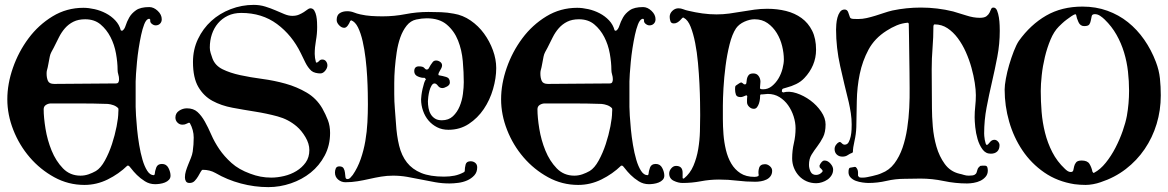

<svg xmlns="http://www.w3.org/2000/svg" viewBox="-20 -750 4788 787"><path d="M322 -718Q343 -718 367.5 -712.5Q392 -707 414 -695.5Q436 -684 452.5 -666.5Q469 -649 475 -626L479 -624H481Q490 -629 495 -645Q500 -661 509.5 -678Q519 -695 537.5 -708Q556 -721 592 -721Q610 -721 626.5 -705.5Q643 -690 643 -671Q643 -660 636 -653Q629 -646 618 -646Q610 -646 602 -652.5Q594 -659 596 -669Q595 -670 594 -671.5Q593 -673 591 -673Q589 -673 588 -672H587Q578 -668 571 -650Q564 -632 558.5 -606.5Q553 -581 548.5 -552Q544 -523 541.5 -496Q539 -469 537.5 -447.5Q536 -426 536 -416V-312Q536 -301 537.5 -276Q539 -251 542 -220Q545 -189 550.5 -156Q556 -123 564 -95.5Q572 -68 583.5 -50Q595 -32 610 -32H611L614 -35Q615 -49 620.5 -63.5Q626 -78 644 -78Q662 -78 670.5 -61.5Q679 -45 679 -30Q679 -20 672.5 -13Q666 -6 656 -2Q646 2 635 3.5Q624 5 616 5Q593 5 574 -7Q555 -19 541 -33Q527 -47 518 -59Q509 -71 506 -71H502Q467 -37 421.5 -14.5Q376 8 326 8Q260 8 202.5 -23.5Q145 -55 102 -105Q59 -155 34.5 -217.5Q10 -280 10 -343Q10 -406 33 -472Q56 -538 97 -593Q138 -648 195.5 -683Q253 -718 322 -718ZM329 -671Q301 -671 281 -661Q261 -651 246.5 -634.5Q232 -618 221.5 -597Q211 -576 200 -554Q195 -545 190.5 -536.5Q186 -528 184 -518Q181 -504 178.5 -489Q176 -474 172 -460Q171 -456 171 -448Q171 -431 176.5 -418.5Q182 -406 202 -406Q265 -406 328.5 -407Q392 -408 455 -408Q463 -408 465.5 -413Q468 -418 468 -425Q468 -435 465 -444.5Q462 -454 462 -464Q462 -494 455.5 -530.5Q449 -567 433 -598Q417 -629 392 -650Q367 -671 329 -671ZM159 -302Q159 -269 166.5 -222.5Q174 -176 191.5 -133Q209 -90 238 -60Q267 -30 310 -30Q327 -30 343 -35.5Q359 -41 373 -49Q393 -61 410 -92Q427 -123 439 -159.5Q451 -196 458 -232Q465 -268 465 -290Q465 -292 465.5 -298.5Q466 -305 464 -307Q456 -315 444.5 -319Q433 -323 422 -324Q364 -326 305.5 -326Q247 -326 189 -326Q178 -326 168.5 -320Q159 -314 159 -302Z M1020 -730Q1045 -730 1067.5 -723Q1090 -716 1109.5 -707.5Q1129 -699 1146 -692Q1163 -685 1178 -685Q1194 -685 1205.5 -690Q1217 -695 1225.5 -700.5Q1234 -706 1240.5 -711Q1247 -716 1252 -716Q1263 -716 1268.5 -706.5Q1274 -697 1276.5 -684.5Q1279 -672 1279.5 -659Q1280 -646 1280 -639Q1280 -611 1275 -583.5Q1270 -556 1270 -529Q1270 -513 1275 -495L1278 -493Q1284 -495 1288.5 -500.5Q1293 -506 1301 -506Q1311 -506 1316.5 -498.5Q1322 -491 1322 -482Q1322 -471 1313 -460Q1304 -449 1293 -449Q1284 -449 1273.5 -451.5Q1263 -454 1256 -460Q1242 -473 1231.5 -494Q1221 -515 1213 -532Q1177 -606 1115.5 -651.5Q1054 -697 969 -697Q938 -697 914 -685.5Q890 -674 873.5 -654.5Q857 -635 848.5 -609.5Q840 -584 840 -555Q840 -544 843.5 -532.5Q847 -521 851 -510Q862 -481 892.5 -466Q923 -451 964.5 -442Q1006 -433 1055 -426.5Q1104 -420 1150.5 -407Q1197 -394 1237 -370.5Q1277 -347 1301 -306Q1315 -281 1324 -257.5Q1333 -234 1333 -205Q1333 -154 1311 -112.5Q1289 -71 1253.5 -42.5Q1218 -14 1172.5 1.5Q1127 17 1080 17Q1023 17 967 2Q911 -13 863 -41Q840 -54 811 -54Q807 -54 802.5 -45.5Q798 -37 792 -27Q786 -17 778 -8.5Q770 0 757 0Q746 0 742 -7Q738 -14 738 -23Q738 -36 742 -49Q746 -62 751.5 -75.5Q757 -89 762.5 -102.5Q768 -116 770 -129Q772 -143 773 -157.5Q774 -172 774 -186Q774 -217 758 -246L754 -247Q746 -244 741.5 -241.5Q737 -239 727 -239Q716 -239 707.5 -247.5Q699 -256 699 -268Q699 -286 714 -296Q729 -306 746 -306Q773 -306 789.5 -291Q806 -276 819.5 -252Q833 -228 846 -198Q859 -168 879 -138.5Q899 -109 929 -82Q959 -55 1006 -38Q1027 -30 1048 -26Q1069 -22 1092 -22Q1117 -22 1144.5 -28.5Q1172 -35 1195 -49Q1218 -63 1233 -84Q1248 -105 1248 -135Q1248 -161 1232 -188Q1216 -215 1196 -232Q1162 -261 1117.5 -273Q1073 -285 1025.5 -292.5Q978 -300 932.5 -308.5Q887 -317 851 -336.5Q815 -356 793 -393.5Q771 -431 771 -496Q771 -547 791.5 -590Q812 -633 846 -664Q880 -695 925.5 -712.5Q971 -730 1020 -730Z M1736 -701Q1762 -701 1788 -700Q1814 -699 1840 -694Q1877 -688 1909 -666Q1941 -644 1964 -612.5Q1987 -581 2000.5 -544Q2014 -507 2014 -471Q2014 -430 2001 -385Q1988 -340 1963 -303Q1938 -266 1901.5 -242Q1865 -218 1818 -218Q1792 -218 1771.5 -228.5Q1751 -239 1736.5 -256Q1722 -273 1714 -296Q1706 -319 1706 -343Q1706 -348 1707.5 -360Q1709 -372 1712 -385.5Q1715 -399 1718.5 -410Q1722 -421 1726 -424L1722 -430L1720 -431Q1708 -430 1693 -436.5Q1678 -443 1678 -458Q1678 -478 1697 -478Q1714 -478 1719 -471.5Q1724 -465 1729 -465Q1735 -465 1738 -471Q1741 -477 1745 -483.5Q1749 -490 1754 -496Q1759 -502 1768 -502Q1776 -502 1784 -496.5Q1792 -491 1792 -482Q1792 -474 1784.5 -462.5Q1777 -451 1777 -444Q1777 -441 1781 -441Q1794 -439 1809 -434.5Q1824 -430 1824 -412Q1824 -402 1812.5 -395.5Q1801 -389 1793 -389Q1782 -389 1775 -398.5Q1768 -408 1761 -408Q1754 -408 1748.5 -398.5Q1743 -389 1740 -377Q1737 -365 1735.5 -353Q1734 -341 1734 -335Q1734 -321 1736.5 -307Q1739 -293 1745.5 -282Q1752 -271 1763 -264Q1774 -257 1791 -257Q1819 -257 1836.5 -273.5Q1854 -290 1864 -314Q1874 -338 1877.5 -365Q1881 -392 1881 -413Q1881 -453 1877 -499Q1873 -545 1857.5 -584Q1842 -623 1811.5 -649Q1781 -675 1729 -675Q1709 -675 1686 -670Q1663 -665 1647 -645Q1631 -625 1621 -597Q1611 -569 1606 -535.5Q1601 -502 1598.5 -470Q1596 -438 1596 -409.5Q1596 -381 1596 -364Q1596 -334 1598.5 -304.5Q1601 -275 1603 -245Q1606 -194 1616 -153Q1626 -112 1648 -84Q1670 -56 1706.5 -41Q1743 -26 1800 -26Q1823 -26 1843 -30Q1863 -34 1883 -45L1885 -49Q1885 -62 1888.5 -75.5Q1892 -89 1909 -89Q1920 -89 1928 -82.5Q1936 -76 1936 -64Q1936 -44 1924 -31Q1912 -18 1895 -10.5Q1878 -3 1858 -0.5Q1838 2 1823 2Q1793 2 1764.5 -3Q1736 -8 1707 -14Q1678 -20 1649.5 -25Q1621 -30 1591 -30Q1566 -30 1542 -26Q1518 -22 1494 -16.5Q1470 -11 1445.5 -7Q1421 -3 1396 -3Q1379 -3 1366 -14Q1353 -25 1353 -43Q1353 -52 1356.5 -60Q1360 -68 1371 -68Q1384 -68 1388.5 -60Q1393 -52 1394 -42Q1395 -32 1396 -24Q1397 -16 1404 -16Q1411 -16 1416.5 -22Q1422 -28 1426 -33Q1446 -62 1458.5 -98Q1471 -134 1477.5 -172Q1484 -210 1486 -248.5Q1488 -287 1488 -322Q1488 -339 1487.5 -369Q1487 -399 1485 -435.5Q1483 -472 1478.5 -510Q1474 -548 1466.5 -581Q1459 -614 1447.5 -637.5Q1436 -661 1419 -667L1415 -663Q1413 -656 1406 -646Q1399 -636 1391 -636Q1380 -636 1370 -646.5Q1360 -657 1360 -668Q1360 -688 1372.5 -696Q1385 -704 1403 -704Q1418 -704 1430.5 -699Q1443 -694 1457 -691Q1479 -686 1502 -684.5Q1525 -683 1548 -683Q1596 -683 1642 -692Q1688 -701 1736 -701Z M2346 -718Q2367 -718 2391.5 -712.5Q2416 -707 2438 -695.5Q2460 -684 2476.5 -666.5Q2493 -649 2499 -626L2503 -624H2505Q2514 -629 2519 -645Q2524 -661 2533.5 -678Q2543 -695 2561.5 -708Q2580 -721 2616 -721Q2634 -721 2650.5 -705.5Q2667 -690 2667 -671Q2667 -660 2660 -653Q2653 -646 2642 -646Q2634 -646 2626 -652.5Q2618 -659 2620 -669Q2619 -670 2618 -671.5Q2617 -673 2615 -673Q2613 -673 2612 -672H2611Q2602 -668 2595 -650Q2588 -632 2582.5 -606.5Q2577 -581 2572.5 -552Q2568 -523 2565.5 -496Q2563 -469 2561.5 -447.5Q2560 -426 2560 -416V-312Q2560 -301 2561.5 -276Q2563 -251 2566 -220Q2569 -189 2574.5 -156Q2580 -123 2588 -95.5Q2596 -68 2607.5 -50Q2619 -32 2634 -32H2635L2638 -35Q2639 -49 2644.5 -63.5Q2650 -78 2668 -78Q2686 -78 2694.5 -61.5Q2703 -45 2703 -30Q2703 -20 2696.5 -13Q2690 -6 2680 -2Q2670 2 2659 3.5Q2648 5 2640 5Q2617 5 2598 -7Q2579 -19 2565 -33Q2551 -47 2542 -59Q2533 -71 2530 -71H2526Q2491 -37 2445.5 -14.5Q2400 8 2350 8Q2284 8 2226.5 -23.5Q2169 -55 2126 -105Q2083 -155 2058.5 -217.5Q2034 -280 2034 -343Q2034 -406 2057 -472Q2080 -538 2121 -593Q2162 -648 2219.5 -683Q2277 -718 2346 -718ZM2353 -671Q2325 -671 2305 -661Q2285 -651 2270.5 -634.5Q2256 -618 2245.5 -597Q2235 -576 2224 -554Q2219 -545 2214.5 -536.5Q2210 -528 2208 -518Q2205 -504 2202.5 -489Q2200 -474 2196 -460Q2195 -456 2195 -448Q2195 -431 2200.5 -418.5Q2206 -406 2226 -406Q2289 -406 2352.5 -407Q2416 -408 2479 -408Q2487 -408 2489.5 -413Q2492 -418 2492 -425Q2492 -435 2489 -444.5Q2486 -454 2486 -464Q2486 -494 2479.5 -530.5Q2473 -567 2457 -598Q2441 -629 2416 -650Q2391 -671 2353 -671ZM2183 -302Q2183 -269 2190.5 -222.5Q2198 -176 2215.5 -133Q2233 -90 2262 -60Q2291 -30 2334 -30Q2351 -30 2367 -35.5Q2383 -41 2397 -49Q2417 -61 2434 -92Q2451 -123 2463 -159.5Q2475 -196 2482 -232Q2489 -268 2489 -290Q2489 -292 2489.5 -298.5Q2490 -305 2488 -307Q2480 -315 2468.5 -319Q2457 -323 2446 -324Q2388 -326 2329.5 -326Q2271 -326 2213 -326Q2202 -326 2192.5 -320Q2183 -314 2183 -302Z M3096 -361Q3096 -355 3095 -345Q3094 -335 3091 -326Q3088 -317 3083 -310.5Q3078 -304 3070 -304Q3059 -304 3050.5 -312.5Q3042 -321 3042 -331Q3042 -337 3042 -343.5Q3042 -350 3043 -356Q3042 -358 3038 -360V-359Q3033 -357 3027 -354.5Q3021 -352 3016 -352Q3000 -352 2996.5 -362Q2993 -372 2993 -384Q2993 -392 2994 -396L2996 -399Q2999 -401 3007 -406.5Q3015 -412 3018 -412Q3020 -412 3023.5 -409.5Q3027 -407 3029 -405Q3030 -405 3031 -404.5Q3032 -404 3033 -404Q3039 -404 3039.5 -411Q3040 -418 3041.5 -426.5Q3043 -435 3048.5 -442Q3054 -449 3068 -449Q3082 -449 3089.5 -438.5Q3097 -428 3097 -415Q3097 -408 3096 -401.5Q3095 -395 3095 -388Q3097 -385 3101 -384.5Q3105 -384 3108 -384Q3128 -384 3144 -397Q3160 -410 3171 -428.5Q3182 -447 3187.5 -468.5Q3193 -490 3193 -506Q3193 -532 3186 -561Q3179 -590 3164 -614.5Q3149 -639 3126.5 -655Q3104 -671 3073 -671Q3053 -671 3031 -661Q3009 -651 2997 -634Q2981 -610 2970.5 -568Q2960 -526 2954 -479.5Q2948 -433 2945.5 -389Q2943 -345 2943 -317Q2943 -293 2943 -262.5Q2943 -232 2945.5 -199.5Q2948 -167 2955.5 -135.5Q2963 -104 2977.5 -79.5Q2992 -55 3015 -40Q3038 -25 3073 -25Q3081 -25 3088 -28L3090 -32Q3087 -46 3091.5 -61.5Q3096 -77 3116 -77Q3126 -77 3135.5 -69Q3145 -61 3145 -50Q3145 -37 3138.5 -28Q3132 -19 3121.5 -14Q3111 -9 3099 -7Q3087 -5 3076 -5Q3038 -5 3001.5 -9.5Q2965 -14 2927 -14Q2889 -14 2852.5 -7Q2816 0 2778 0Q2760 0 2741.5 -9Q2723 -18 2723 -39Q2723 -50 2731.5 -60Q2740 -70 2751 -70Q2778 -70 2778 -42V-20L2779 -19Q2780 -19 2780.5 -18.5Q2781 -18 2782 -18H2783Q2809 -39 2822.5 -71Q2836 -103 2842 -139Q2848 -175 2849 -211.5Q2850 -248 2850 -278Q2850 -297 2849.5 -331.5Q2849 -366 2847 -407Q2845 -448 2841 -492Q2837 -536 2829.5 -574Q2822 -612 2811 -640Q2800 -668 2783 -677Q2782 -678 2780 -678Q2778 -678 2775 -674.5Q2772 -671 2767.5 -666.5Q2763 -662 2756.5 -658Q2750 -654 2742 -654Q2731 -654 2728 -663Q2725 -672 2725 -681Q2725 -695 2736 -705.5Q2747 -716 2761 -716Q2771 -716 2781 -712Q2791 -708 2801 -706Q2830 -699 2859 -695Q2888 -691 2917 -691Q2944 -691 2969.5 -694.5Q2995 -698 3021 -702.5Q3047 -707 3072.5 -710.5Q3098 -714 3125 -714Q3166 -714 3202 -705Q3238 -696 3265.5 -676Q3293 -656 3309 -624Q3325 -592 3325 -546Q3325 -513 3312.5 -483.5Q3300 -454 3277 -430Q3263 -415 3243.5 -405.5Q3224 -396 3204 -391Q3199 -389 3192 -387.5Q3185 -386 3185 -378V-374L3190 -371Q3215 -378 3245 -368Q3275 -358 3301.5 -338.5Q3328 -319 3346 -292.5Q3364 -266 3364 -240Q3364 -208 3353.5 -187.5Q3343 -167 3330 -150Q3317 -133 3306.5 -116Q3296 -99 3296 -74Q3296 -60 3302.5 -46.5Q3309 -33 3325 -33Q3340 -33 3351 -46L3352 -50Q3351 -53 3346.5 -57.5Q3342 -62 3340 -64L3339 -71Q3344 -84 3354 -91Q3356 -91 3357 -91.5Q3358 -92 3360 -92Q3373 -92 3384 -79.5Q3395 -67 3395 -55Q3395 -42 3388.5 -31.5Q3382 -21 3372 -14Q3362 -7 3349.5 -3Q3337 1 3326 1Q3304 1 3286 -7Q3268 -15 3255 -29Q3242 -43 3234.5 -61.5Q3227 -80 3227 -101Q3227 -133 3234 -163Q3241 -193 3241 -224Q3241 -248 3233 -273Q3225 -298 3210.5 -318.5Q3196 -339 3175 -352Q3154 -365 3127 -365Q3121 -365 3115.5 -364Q3110 -363 3104 -363H3099Z M3701 -657Q3677 -655 3655.5 -646Q3634 -637 3614 -624Q3565 -593 3540 -546.5Q3515 -500 3504 -446.5Q3493 -393 3492 -336.5Q3491 -280 3490 -229Q3489 -200 3482.5 -172Q3476 -144 3476 -127L3474 -124Q3463 -120 3454.5 -114Q3446 -108 3433 -108Q3419 -108 3410 -116.5Q3401 -125 3401 -139Q3401 -148 3406.5 -156Q3412 -164 3420 -168L3426 -167Q3429 -164 3433 -160.5Q3437 -157 3442 -157Q3453 -157 3458.5 -167Q3464 -177 3467 -191Q3470 -205 3470.5 -219Q3471 -233 3471 -240Q3471 -263 3467.5 -286Q3464 -309 3459 -331Q3441 -403 3424 -478.5Q3407 -554 3407 -629Q3407 -637 3408 -650.5Q3409 -664 3412.5 -677.5Q3416 -691 3423 -701Q3430 -711 3442 -711Q3453 -711 3457 -699Q3461 -687 3464 -679Q3466 -673 3478.5 -672.5Q3491 -672 3497 -672Q3515 -672 3532.5 -676Q3550 -680 3568 -685.5Q3586 -691 3603.5 -697Q3621 -703 3638 -707Q3695 -719 3755 -719Q3788 -719 3821.5 -715Q3855 -711 3887 -703Q3912 -696 3941 -686.5Q3970 -677 3996 -677Q4015 -677 4023.5 -683.5Q4032 -690 4036 -698Q4040 -706 4042.5 -712.5Q4045 -719 4052 -719Q4062 -719 4067 -706.5Q4072 -694 4074.5 -678Q4077 -662 4077.5 -646Q4078 -630 4078 -624Q4078 -570 4068 -517.5Q4058 -465 4046 -413.5Q4034 -362 4024 -309.5Q4014 -257 4014 -203Q4014 -200 4014.5 -192.5Q4015 -185 4016.5 -177Q4018 -169 4020 -162.5Q4022 -156 4025 -156Q4029 -156 4037 -166.5Q4045 -177 4056 -177Q4064 -177 4070.5 -170Q4077 -163 4077 -155Q4077 -138 4067.5 -129Q4058 -120 4041 -120Q4020 -120 4007 -138Q3994 -156 3987 -180Q3980 -204 3977.5 -229Q3975 -254 3975 -269Q3975 -292 3977.5 -314.5Q3980 -337 3980 -360Q3980 -381 3975.5 -410.5Q3971 -440 3962 -472.5Q3953 -505 3939 -536.5Q3925 -568 3906 -593.5Q3887 -619 3863.5 -634.5Q3840 -650 3811 -650Q3808 -650 3807 -647Q3806 -644 3806 -642Q3806 -597 3802.5 -554Q3799 -511 3799 -466Q3799 -426 3799.5 -386Q3800 -346 3800 -306Q3800 -274 3803.5 -231.5Q3807 -189 3818.5 -149Q3830 -109 3852.5 -78Q3875 -47 3912 -38Q3922 -36 3931 -33Q3940 -30 3951 -30Q3968 -30 3974.5 -33.5Q3981 -37 3983 -43Q3985 -49 3987 -56Q3989 -63 3998 -70Q4003 -71 4007 -71Q4011 -71 4016 -71Q4025 -71 4027 -64.5Q4029 -58 4029 -51Q4029 -36 4020 -25.5Q4011 -15 3998.5 -9Q3986 -3 3971 -0.5Q3956 2 3944 2Q3896 2 3848.5 -8Q3801 -18 3753 -18Q3736 -18 3720 -17.5Q3704 -17 3687 -17Q3650 -17 3613.5 -8.5Q3577 0 3540 0Q3530 0 3515.5 -2Q3501 -4 3488.5 -8.5Q3476 -13 3467 -22Q3458 -31 3458 -44Q3458 -61 3464 -62.5Q3470 -64 3484 -66L3488 -65Q3497 -56 3497 -43V-30L3501 -24Q3506 -22 3510 -22Q3514 -22 3518 -22Q3525 -22 3535 -24Q3545 -26 3556 -28.5Q3567 -31 3577 -34Q3587 -37 3593 -40Q3625 -52 3646 -80Q3667 -108 3679.5 -144.5Q3692 -181 3698.5 -223.5Q3705 -266 3707 -308Q3709 -350 3708.5 -387.5Q3708 -425 3708 -453Q3708 -490 3707 -526Q3706 -562 3706 -599L3705 -653L3703 -656Z M4098 -383Q4098 -400 4103 -427.5Q4108 -455 4116.5 -484Q4125 -513 4135.5 -540Q4146 -567 4156 -582Q4204 -649 4268 -686Q4332 -723 4417 -723Q4472 -723 4519 -706Q4566 -689 4603.5 -659Q4641 -629 4670 -587.5Q4699 -546 4718 -496Q4731 -462 4734.5 -428.5Q4738 -395 4738 -359Q4738 -298 4721 -242Q4704 -186 4672 -139Q4640 -92 4594.5 -57Q4549 -22 4491 -3Q4477 2 4460.5 5Q4444 8 4430 8Q4407 8 4384 5Q4314 -6 4260.5 -43Q4207 -80 4171 -133.5Q4135 -187 4116.5 -251.5Q4098 -316 4098 -383ZM4369 -45Q4378 -45 4379.5 -52.5Q4381 -60 4383 -68.5Q4385 -77 4391 -84.5Q4397 -92 4414 -92Q4437 -92 4445.5 -78.5Q4454 -65 4458 -46L4462 -41L4465 -42Q4490 -55 4512.5 -83Q4535 -111 4552.5 -145Q4570 -179 4582 -213.5Q4594 -248 4599 -275Q4608 -326 4608 -378Q4608 -417 4603.5 -457Q4599 -497 4587.5 -535Q4576 -573 4556.5 -607.5Q4537 -642 4508 -670Q4500 -678 4489.5 -685Q4479 -692 4468 -692Q4457 -692 4455 -684.5Q4453 -677 4451.5 -667.5Q4450 -658 4445.5 -650.5Q4441 -643 4424 -643Q4408 -643 4400.5 -659.5Q4393 -676 4391 -689L4388 -692Q4381 -690 4371.5 -683.5Q4362 -677 4352 -669.5Q4342 -662 4333.5 -654Q4325 -646 4320 -641Q4300 -621 4286 -587.5Q4272 -554 4263 -516.5Q4254 -479 4250 -441.5Q4246 -404 4246 -377Q4246 -335 4249.5 -291.5Q4253 -248 4263.5 -206Q4274 -164 4293.5 -126Q4313 -88 4345 -58Q4350 -53 4356 -49Q4362 -45 4369 -45Z"/></svg>

Font: Hoc Opus
Style: Regular
Weight: 400
Version: Version 1.001